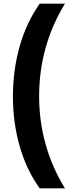

<svg xmlns="http://www.w3.org/2000/svg" viewBox="-20 -819 404 1055"><path d="M51 -289Q51 -432 87.5 -562.5Q124 -693 198 -799H337Q267 -685 231 -557Q195 -429 195 -290Q195 -153 231 -25Q267 103 337 216H198Q124 112 87.5 -17.5Q51 -147 51 -289Z"/></svg>

Font: Noto Sans Sinhala ExtraBold
Style: Regular
Weight: 800
Designer: Jelle Bosma - Monotype Design Team
Foundry: Monotype Imaging Inc.
Version: Version 2.006; ttfautohint (v1.8.4.7-5d5b)